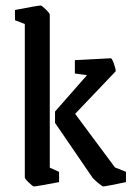

<svg xmlns="http://www.w3.org/2000/svg" viewBox="-20 -666 478 695"><path d="M103 8.8Q98.6 8.8 84.2 -5.1Q69.8 -19 69.8 -23.9V-579.1L34.2 -592.8V-629.9Q118.2 -646 127 -646Q131.3 -646 145.8 -631.8Q160.2 -617.7 160.2 -612.8V-59.1L193.8 -43.9V-6.8Q111.8 8.8 103 8.8ZM354 8.8Q350.1 8.8 335 -3.9Q319.8 -16.6 314.9 -22.9L179.2 -221.2V-262.2L294.9 -394L251 -399.9V-448.2Q372.1 -455.1 380.9 -455.1Q385.3 -455.1 392.1 -436Q398.9 -417 398.9 -408.2L252 -253.9L396 -60.1L436 -43.9V-6.8Q361.8 8.8 354 8.8Z"/></svg>

Font: Grenze
Style: Regular
Weight: 400
Designer: Renata Polastri
Foundry: Omnibus-Type
Version: Version 1.002;PS 001.002;hotconv 1.0.88;makeotf.lib2.5.64775